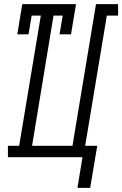

<svg xmlns="http://www.w3.org/2000/svg" viewBox="-20 -755 587 922"><path d="M352 147 376 0H18V-55H72L176 -680H132L117 -590H63L87 -735H345L321 -590H266L281 -680H237L134 -55H328L441 -735H547V-680H493L389 -55H447L413 147Z"/></svg>

Font: Iosevka Curly Slab LtObl
Style: Regular
Weight: 300
Italic angle: -9°
Monospace: yes
Designer: Belleve Invis
Foundry: Belleve Invis
Version: Version 11.0.0; ttfautohint (v1.8.3)